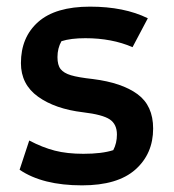

<svg xmlns="http://www.w3.org/2000/svg" viewBox="-20 -548 525 578"><path d="M39 -37 68 -125Q108 -104 145 -94.5Q182 -85 231 -85Q287 -85 321 -96Q332 -117 332 -143Q332 -174 310.5 -188.5Q289 -203 230 -210Q146 -220 94.5 -257Q43 -294 43 -358Q43 -436 95 -482Q147 -528 251 -528Q354 -528 425 -493L379 -406Q317 -433 237 -433Q193 -433 165 -424Q153 -403 153 -376Q153 -352 162.5 -340Q172 -328 193.5 -321.5Q215 -315 260 -310Q347 -299 394 -264.5Q441 -230 441 -161Q441 -85 387.5 -37.5Q334 10 227 10Q108 10 39 -37Z"/></svg>

Font: Athiti SemiBold
Style: Regular
Weight: 600
Designer: CadsonDemak Team
Foundry: CadsonDemak
Version: Version 1.033